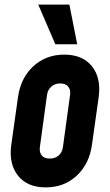

<svg xmlns="http://www.w3.org/2000/svg" viewBox="-20 -800 477 833"><path d="M178 13Q98.5 13 58 -38Q17.5 -89 29 -172L58 -378Q69.5 -461.5 124.2 -512.2Q179 -563 259 -563Q338.5 -563 379 -512.2Q419.5 -461.5 408 -378L379 -172Q367.5 -89 313 -38Q258.5 13 178 13ZM196 -112Q219.5 -112 234.8 -125.8Q250 -139.5 253 -162L284 -388Q287 -410.5 276 -424.2Q265 -438 241 -438Q218 -438 202.5 -424.2Q187 -410.5 184 -388L153 -162Q150 -139.5 161 -125.8Q172 -112 196 -112ZM220 -608 146 -780H281L315 -608Z"/></svg>

Font: Mohave
Style: Bold Italic
Weight: 700
Italic angle: -8°
Designer: Gumpita Rahayu
Foundry: Tokotype
Version: Version 2.003; ttfautohint (v1.8.3)